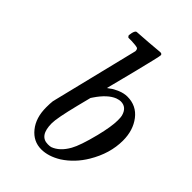

<svg xmlns="http://www.w3.org/2000/svg" viewBox="-209 -784 885 885"><g transform="rotate(45 233.5 -341.5)"><path d="M158 -683Q159 -683 230 -688L300 -694Q312 -694 312 -685Q312 -676 279 -544Q243 -405 243 -403L256 -412Q268 -422 292 -432Q316 -442 338 -442Q397 -442 432 -396.5Q467 -351 467 -284Q467 -200 418 -118Q381 -56 324 -19Q275 11 229 11Q177 11 142.5 -31.5Q108 -74 108 -142Q108 -168 110 -184L216 -616Q216 -628 210 -632Q199 -636 170 -637H149Q143 -643 142.5 -645Q142 -647 145 -664Q150 -683 158 -683ZM178 -109Q178 -27 234 -27Q247 -27 254 -29Q295 -44 323 -94Q343 -129 366 -220Q384 -293 384 -332Q384 -354 382 -361Q371 -405 332 -405Q323 -405 308 -400Q267 -384 228 -326L222 -317L205 -250Q178 -142 178 -109Z"/></g></svg>

Font: MathJax_Main
Style: Italic
Weight: 400
Version: Version 1.1